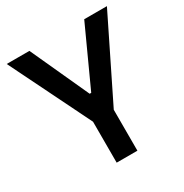

<svg xmlns="http://www.w3.org/2000/svg" viewBox="-161 -820 909 948"><g transform="rotate(-30 293.0 -346.5)"><path d="M233.9 0V-233.4L7.3 -693.4H136.7L288.6 -361.3H297.4L449.2 -693.4H578.6L352.1 -233.4V0Z"/></g></svg>

Font: CaskaydiaCove NF SemiBold
Style: Regular
Weight: 600
Designer: Aaron Bell
Foundry: Saja Typeworks
Version: Version 2111.001; VTT 6.35;Nerd Fonts 3.2.1